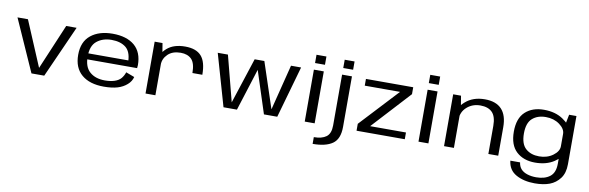

<svg xmlns="http://www.w3.org/2000/svg" viewBox="-60 -1335 6586 2146"><g transform="rotate(10 3233.0 -262.0)"><path d="M292.5 0H437.5L701 -589.5H583L366 -76.5H365L148.5 -589.5H30Z M1113.5 5.5V-65Q1006 -65 942.5 -120.5Q878 -175.5 878 -295Q878 -418 944.5 -471Q1011 -524.5 1111 -524.5Q1214 -524.5 1275 -475Q1328.5 -429.5 1334 -331H865.5V-263H1445Q1448 -279 1448 -297.5Q1448 -443 1359.5 -519Q1270 -594.5 1110.5 -594.5Q957.5 -594.5 864.5 -520Q770.5 -445 770.5 -295.5Q770.5 -148.5 862 -71Q952.5 5.5 1113.5 5.5ZM1113.5 -65V5.5Q1204.5 5.5 1268.5 -13.5Q1331.5 -32.5 1375 -71.5Q1418 -109 1430.5 -159.5L1333.5 -196Q1321 -157 1295.5 -126Q1269.5 -95.5 1222 -80Q1175 -65 1113.5 -65Z M2063.5 -316.5H2176Q2176 -462.5 2117.5 -528.2Q2059 -594 1934 -594Q1804 -594 1729.5 -529.2Q1655 -464.5 1655 -381.5L1698.5 -344.5Q1698.5 -415 1751.2 -466Q1804 -517 1896 -517Q1976 -517 2019.8 -472Q2063.5 -427 2063.5 -316.5ZM1587 0H1699V-450L1676 -588.5H1587Z M2472 0H2624.5L2776 -478L2931 0H3082L3249 -588.5H3134.5L3004.5 -73H3003L2832 -588.5H2722L2553.5 -72H2552.5L2418.5 -588.5H2303Z M3394 0H3506.5V-589.5H3394ZM3394 -758.5V-664.5H3506.5V-758.5Z M3524 230Q3671 230 3748.5 176.2Q3826 122.5 3826 -15.5V-589.5H3714V-12.5Q3714 80 3664.2 116.8Q3614.5 153.5 3524 153.5ZM3714 -758.5V-664.5H3826V-758.5Z M3982 0H4529.5V-76.5H4124V-78L4521.5 -510V-588.5H3985V-512H4385.5L3982 -78.5Z M4685 0H4797.5V-589.5H4685ZM4685 -758.5V-664.5H4797.5V-758.5Z M4975 0H5087V-449.5L5064 -588.5H4975ZM5478 0H5590V-323.5Q5590 -458 5526 -526.5Q5462 -595 5335 -595Q5200 -595 5114 -518.2Q5028 -441.5 5028 -362L5082.5 -320.5Q5082.5 -407.5 5145.2 -463Q5208 -518.5 5297.5 -518.5Q5385.5 -518.5 5431.8 -471.8Q5478 -425 5478 -318.5Z M6044.5 233.5Q6143.5 233.5 6212.8 207.2Q6282 181 6328 120Q6374 59 6374 -41.5V-588.5H6291L6261.5 -442V-27Q6261.5 75.5 6203.2 119.8Q6145 164 6049 164Q5992 164 5946.8 149.2Q5901.5 134.5 5875.5 105.8Q5849.5 77 5843.5 31H5733Q5745 137 5832.8 185.2Q5920.5 233.5 6044.5 233.5ZM6007.5 4.5Q6135.5 4.5 6222.2 -52.8Q6309 -110 6309 -161.5L6261.5 -225.5Q6261.5 -167.5 6196.5 -119.8Q6131.5 -72 6040.5 -72Q5946.5 -72 5888 -123.8Q5829.5 -175.5 5829.5 -295Q5829.5 -415 5888 -466.5Q5946.5 -518 6040.5 -518Q6131.5 -518 6196.5 -470.5Q6261.5 -423 6261.5 -365.5L6308.5 -427.5Q6308.5 -478 6221.2 -536.2Q6134 -594.5 6006 -594.5Q5874.5 -594.5 5794.8 -521Q5715 -447.5 5715 -295.5Q5715 -144 5795.5 -69.8Q5876 4.5 6007.5 4.5Z"/></g></svg>

Font: Anybody Expanded
Style: Regular
Weight: 400
Width: 7
Version: Version 1.113;gftools[0.9.25]